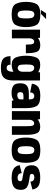

<svg xmlns="http://www.w3.org/2000/svg" viewBox="1514 -2278 996 4063"><g transform="rotate(90 2011.5 -246.0)"><path d="M286 5Q114.5 5 66.8 -74.8Q19 -154.5 19 -299.5Q19 -444.5 66.8 -523.2Q114.5 -602 286 -602Q457.5 -602 505.2 -523.2Q553 -444.5 553 -299.5Q553 -154.5 505.2 -74.8Q457.5 5 286 5ZM286 -122Q324.5 -122 347 -152.8Q369.5 -183.5 369.5 -298.5Q369.5 -414 347 -444.5Q324.5 -475 286 -475Q247.5 -475 224.8 -444.5Q202 -414 202 -298.5Q202 -183.5 224.8 -152.8Q247.5 -122 286 -122ZM190 -614.5 261 -723.5H382.5L273 -614.5Z M923.5 -295.5Q923.5 -413.5 907.8 -442.8Q892 -472 862 -472Q828 -472 809 -441.5Q793 -416 790 -386.5V0H607V-595.5H778.5L783.5 -551Q844.5 -600.5 936.5 -600.5Q1048.5 -600.5 1077.2 -524.2Q1106 -448 1106 -295.5Z M1417 233Q1283.5 233 1225.8 186Q1168 139 1168 29H1348Q1348 74 1367.2 92.8Q1386.5 111.5 1417.5 111.5Q1438 111.5 1456.5 100.2Q1475 89 1486.5 58.8Q1498 28.5 1498 -28V-33.5Q1431.5 3.5 1348 3.5Q1232.5 3.5 1195.8 -83Q1159 -169.5 1159 -299Q1159 -428.5 1195.8 -514Q1232.5 -599.5 1348 -599.5Q1437 -599.5 1506.5 -557.5L1511 -595.5H1682V-31Q1682 71.5 1652.2 129Q1622.5 186.5 1563.2 209.8Q1504 233 1417 233ZM1498 -367.5Q1497.5 -416.5 1474.5 -444Q1450.5 -472 1416.5 -472Q1379.5 -472 1361.5 -441.8Q1343.5 -411.5 1343.5 -298.5Q1343.5 -183.5 1361.5 -153.5Q1379.5 -123.5 1416.5 -123.5Q1450.5 -123.5 1474.5 -151.5Q1497.5 -178.5 1498 -228.5Z M2112.5 0 2099 -39Q2098.5 -38.5 2097.5 -37.5Q2049 6.5 1944.5 6.5Q1850 6.5 1796 -29.5Q1742 -65.5 1742 -177Q1742 -279 1794 -319Q1846 -359 1959.5 -359H2082.5V-376.5Q2082.5 -433 2063 -453.8Q2043.5 -474.5 2011 -474.5Q1981 -474.5 1960.2 -455.8Q1939.5 -437 1933.5 -386.5L1751 -423Q1763 -518.5 1823 -559.8Q1883 -601 2006 -601Q2180 -601 2223.8 -523Q2267.5 -445 2267.5 -308.5V0ZM2082.5 -181V-245H2013.5Q1963 -245 1946.5 -229.2Q1930 -213.5 1930 -179.5Q1930 -144.5 1944.5 -129.2Q1959 -114 1994 -114Q2034 -114 2058.2 -132Q2082.5 -150 2082.5 -181Z M2331.5 0V-595.5H2501L2508 -546Q2571 -599.5 2663.5 -599.5Q2773 -599.5 2802.8 -518.8Q2832.5 -438 2832.5 -319V0H2650V-312Q2650 -413.5 2635.8 -442.5Q2621.5 -471.5 2589.5 -471.5Q2555.5 -471.5 2532.5 -436.5Q2520 -417 2514.5 -388.5V0Z M3157.5 5Q2986 5 2938.2 -74.8Q2890.5 -154.5 2890.5 -299.5Q2890.5 -444.5 2938.2 -523.2Q2986 -602 3157.5 -602Q3329 -602 3376.8 -523.2Q3424.5 -444.5 3424.5 -299.5Q3424.5 -154.5 3376.8 -74.8Q3329 5 3157.5 5ZM3157.5 -122Q3196 -122 3218.5 -152.8Q3241 -183.5 3241 -298.5Q3241 -414 3218.5 -444.5Q3196 -475 3157.5 -475Q3119 -475 3096.2 -444.5Q3073.5 -414 3073.5 -298.5Q3073.5 -183.5 3096.2 -152.8Q3119 -122 3157.5 -122Z M3741 5Q3623.5 5 3557.8 -32.8Q3492 -70.5 3474 -165L3642 -208Q3650 -157 3676.2 -138.5Q3702.5 -120 3738.5 -120Q3774.5 -120 3794.2 -133.8Q3814 -147.5 3814 -173.5Q3814 -208 3785 -216.5Q3756 -225 3684 -236.5Q3565.5 -253 3521.2 -291.2Q3477 -329.5 3477 -420.5Q3477 -516.5 3544.2 -558Q3611.5 -599.5 3735.5 -599.5Q3857 -599.5 3915.5 -562.2Q3974 -525 3990 -434L3826 -392Q3818 -439 3794.8 -457.2Q3771.5 -475.5 3733.5 -475.5Q3698 -475.5 3678.8 -461.2Q3659.5 -447 3659.5 -423Q3659.5 -388.5 3690.2 -382Q3721 -375.5 3789.5 -365.5Q3902 -351 3949.5 -312.2Q3997 -273.5 3997 -186Q3997 -80 3931 -37.5Q3865 5 3741 5Z"/></g></svg>

Font: Anybody ExtraBold
Style: Regular
Weight: 800
Designer: Tyler Finck
Foundry: Etcetera Type Company
Version: Version 1.010; ttfautohint (v1.8.3) -l 8 -r 50 -G 200 -x 14 